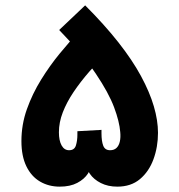

<svg xmlns="http://www.w3.org/2000/svg" viewBox="-20 -697 670 717"><path d="M203 0Q162 0 129.5 -19Q97 -38 78.5 -76Q60 -114 60 -170Q60 -232 80.5 -289.5Q101 -347 133.5 -399.5Q166 -452 203 -497Q240 -542 273 -577L385 -505Q347 -468 313.5 -429.5Q280 -391 254.5 -353Q229 -315 214.5 -277.5Q200 -240 200 -203Q200 -172 210 -154Q220 -136 238 -136Q258 -136 263.5 -154Q269 -172 269 -194V-207L359 -212V-199Q359 -170 365.5 -153Q372 -136 391 -136Q406 -136 415 -144.5Q424 -153 427.5 -168.5Q431 -184 429 -204Q426 -243 406 -296.5Q386 -350 338 -421.5Q290 -493 201 -585L298 -677Q370 -605 422 -539Q474 -473 506.5 -413Q539 -353 554.5 -300Q570 -247 570 -201Q570 -148 553 -102Q536 -56 502.5 -28Q469 0 418 0Q383 0 356.5 -13.5Q330 -27 315.5 -48Q301 -69 301 -91H322Q322 -70 308.5 -49Q295 -28 268.5 -14Q242 0 203 0Z"/></svg>

Font: Farlight84_Sys_V01
Style: Bold
Weight: 700
Designer: Monotype Design Team, Nadine Chahine and Nizar Qandah
Foundry: Monotype Imaging Inc.
Version: Version 2.004;October 31, 2024;FontCreator 14.0.0.2814 64-bi